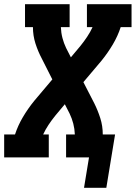

<svg xmlns="http://www.w3.org/2000/svg" viewBox="-21 -755 651 921"><path d="M382 146 406 0H296V-110H338Q337 -137 330.5 -162Q324 -187 313 -210L290 -255L244 -200Q227 -179 212 -156.5Q197 -134 186 -110H213V0H-1V-110H51Q65 -153 89 -193.5Q113 -234 143 -271L230 -374L179 -475Q161 -509 149 -546.5Q137 -584 137 -625H99V-735H313V-625H271Q272 -598 278.5 -573Q285 -548 296 -525L319 -480L365 -535Q382 -556 397 -578.5Q412 -601 423 -625H396V-735H610V-625H558Q544 -582 520 -541.5Q496 -501 466 -464L379 -361L431 -260Q448 -226 460 -188.5Q472 -151 472 -110H531L489 146Z"/></svg>

Font: Iosevka Curly Slab XBdEx
Style: Italic
Weight: 800
Width: 7
Italic angle: -9°
Monospace: yes
Designer: Belleve Invis
Foundry: Belleve Invis
Version: Version 11.1.0; ttfautohint (v1.8.3)